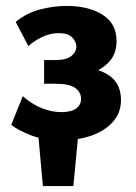

<svg xmlns="http://www.w3.org/2000/svg" viewBox="-20 -459 461 649"><path d="M125 170 106 -40H248L228 170ZM189 15Q128 15 85 -1.5Q42 -18 18 -37L57 -134Q87 -107 121 -93.5Q155 -80 187 -80Q220 -80 237 -92Q254 -104 254 -125Q254 -147 234.5 -161.5Q215 -176 167 -176H129V-256H167Q204 -256 221 -269.5Q238 -283 238 -302Q238 -317 224.5 -332Q211 -347 178 -347Q150 -347 122.5 -334Q95 -321 76 -303L33 -385Q71 -416 117 -427.5Q163 -439 205 -439Q280 -439 327 -409Q374 -379 374 -321Q374 -279 351 -252.5Q328 -226 291.5 -213.5Q255 -201 215 -201V-237Q291 -237 340 -209.5Q389 -182 389 -121Q389 -78 362 -47.5Q335 -17 290 -1Q245 15 189 15Z"/></svg>

Font: Ysabeau Infant ExtraBold
Style: Regular
Weight: 800
Designer: Christian Thalmann (Catharsis Fonts)
Version: Version 2.001;gftools[0.9.30]; featfreeze: ss01,ss02,lnum